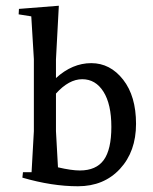

<svg xmlns="http://www.w3.org/2000/svg" viewBox="-20 -634 534 669"><path d="M46 -603 185 -614 175 -427V-362Q232 -414 298 -414Q364 -414 409 -356.5Q454 -299 454 -202.5Q454 -106 398 -45.5Q342 15 251.5 15Q161 15 58 -15L60 -34H90L98 -177V-428L89 -577L45 -584ZM175 -308V-177L182 -51Q229 -40 258 -40Q315 -40 341.5 -76.5Q368 -113 368 -192Q368 -271 340.5 -314.5Q313 -358 266.5 -358Q220 -358 175 -308Z"/></svg>

Font: Balthazar
Style: Regular
Weight: 400
Designer: Dario Manuel Muhafara
Foundry: Dario Manuel Muhafara
Version: Version 1.000